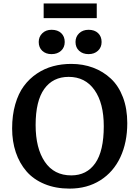

<svg xmlns="http://www.w3.org/2000/svg" viewBox="-20 -1087 815 1121"><path d="M234.9 -981V-1066.9H544.9V-981ZM280.8 -771Q247.6 -771 226.8 -790.3Q206.1 -809.6 206.1 -841.8Q206.1 -872.6 227.1 -892.8Q248 -913.1 280.8 -913.1Q316.9 -913.1 337.4 -893.6Q357.9 -874 357.9 -841.8Q357.9 -810.1 336.4 -790.5Q314.9 -771 280.8 -771ZM420.9 -841.8Q420.9 -872.6 442.1 -892.8Q463.4 -913.1 497.1 -913.1Q532.2 -913.1 552.7 -893.6Q573.2 -874 573.2 -841.8Q573.2 -810.5 552 -790.8Q530.8 -771 497.1 -771Q463.4 -771 442.1 -790.3Q420.9 -809.6 420.9 -841.8ZM386.2 14.2Q304.7 14.2 240.2 -12.5Q175.8 -39.1 134.8 -86.4Q93.8 -133.8 72.3 -197.5Q50.8 -261.2 50.8 -336.9Q50.8 -414.6 69.1 -478Q87.4 -541.5 119.4 -584.7Q151.4 -627.9 195.6 -657.5Q239.7 -687 289.8 -700.4Q339.8 -713.9 396 -713.9Q464.8 -713.9 523.7 -691.9Q582.5 -669.9 627.4 -627.9Q672.4 -585.9 697.8 -519.3Q723.1 -452.6 723.1 -368.2Q723.1 -255.4 682.6 -168.9Q642.1 -82.5 565.4 -34.2Q488.8 14.2 386.2 14.2ZM396 -63Q486.3 -63 536.1 -134Q585.9 -205.1 585.9 -350.1Q585.9 -484.9 531.7 -561.5Q477.5 -638.2 380.9 -638.2Q289.1 -638.2 238.5 -567.9Q188 -497.6 188 -356.9Q188 -221.7 241.7 -142.3Q295.4 -63 396 -63Z"/></svg>

Font: Literata Book SemiBold
Style: Regular
Weight: 600
Designer: Latin by Veronika Burian and Jose Scaglione. Greek by Irene Vlachou. Cyrillic by Vera Evstafieva
Foundry: TypeTogether
Version: Version 2.003;PS 002.003;hotconv 1.0.88;makeotf.lib2.5.64775